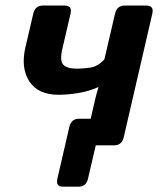

<svg xmlns="http://www.w3.org/2000/svg" viewBox="-20 -533 592 704"><path d="M73.2 -359.4 102.1 -483.4Q108.9 -512.7 137.7 -512.7H215.8Q245.6 -512.7 238.8 -483.4L208.5 -353.5Q198.2 -309.6 212.4 -295.4Q226.6 -281.2 262.2 -281.2Q281.2 -281.2 309.8 -284.9Q338.4 -288.6 362.8 -315.4L401.9 -483.4Q408.7 -512.7 437.5 -512.7H515.6Q545.4 -512.7 538.6 -483.4L433.6 -29.3Q426.8 0 397.5 0H331.1L302.7 122.1Q295.9 151.4 269 151.4H210.4Q183.6 151.4 190.4 122.1L234.4 -68.4Q241.2 -97.7 270.5 -97.7H312.5L330.1 -173.8Q335 -194.3 341.3 -212.9H338.4Q305.7 -198.2 267.1 -191.9Q228.5 -185.5 195.3 -185.5Q119.1 -185.5 87.4 -234.9Q55.7 -284.2 73.2 -359.4Z"/></svg>

Font: Istok
Style: Bold Italic
Weight: 700
Italic angle: -13°
Designer: Andrey V. Panov
Foundry: Andrey V. Panov
Version: Version 1.0.3